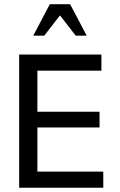

<svg xmlns="http://www.w3.org/2000/svg" viewBox="-20 -885 567 905"><path d="M70.3 0V-627.9H458V-551.8H156.2V-358.4H449.2V-284.2H156.2V-76.2H466.8V0ZM136.7 -716.8 214.8 -865.2H310.5L388.7 -716.8H336.9L262.7 -812.5L188.5 -716.8Z"/></svg>

Font: Padauk
Style: Regular
Weight: 400
Designer: Debbi Hosken, Becca Hirsbrunner Spalinger
Foundry: SIL International
Version: Version 5.003